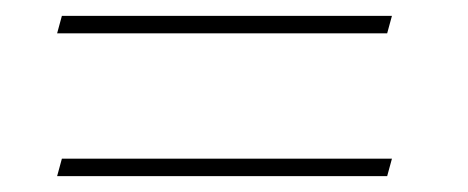

<svg xmlns="http://www.w3.org/2000/svg" viewBox="-20 -351 590 242"><path d="M52 -309 58 -331H474L468 -309ZM52 -129 58 -151H474L468 -129Z"/></svg>

Font: EauTestText Extralight
Style: Italic
Weight: 250
Italic angle: -12°
Designer: Christian Thalmann (Catharsis Fonts)
Version: Version 0.001;PS 000.001;hotconv 1.0.88;makeotf.lib2.5.64775